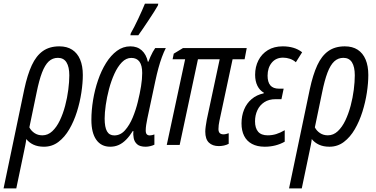

<svg xmlns="http://www.w3.org/2000/svg" viewBox="-69 -801 2077 1061"><path d="M-49.3 240.2 65.4 -308.6Q82.5 -388.2 106.7 -440.4Q130.9 -492.7 167.7 -518.8Q204.6 -544.9 258.8 -544.9Q301.3 -544.9 330.1 -526.1Q358.9 -507.3 373.8 -471.9Q388.7 -436.5 388.7 -386.7Q388.7 -342.3 380.6 -289.1Q372.6 -235.8 356 -183.1Q339.4 -130.4 314 -86.7Q288.6 -43 253.7 -16.6Q218.8 9.8 173.8 9.8Q140.1 9.8 115.7 -1.7Q91.3 -13.2 76.2 -32.7Q74.7 -17.6 71 0.2Q67.4 18.1 63.5 37.1L21 240.2ZM165 -53.2Q195.8 -53.2 220 -75.9Q244.1 -98.6 261.7 -135.5Q279.3 -172.4 291 -216.6Q302.7 -260.7 308.3 -304.9Q314 -349.1 314 -384.8Q314 -431.6 298.3 -456.5Q282.7 -481.4 251 -481.4Q221.7 -481.4 200.4 -461.7Q179.2 -441.9 163.1 -399.7Q147 -357.4 133.3 -289.6L93.3 -97.2Q103 -78.1 121.6 -65.7Q140.1 -53.2 165 -53.2Z M540 9.8Q490.2 9.8 463.1 -28.6Q436 -66.9 436 -138.2Q436 -191.4 445.3 -248Q454.6 -304.7 472.7 -357.7Q490.7 -410.6 517.1 -452.9Q543.5 -495.1 577.1 -520Q610.8 -544.9 651.4 -544.9Q689.9 -544.9 714.6 -522.5Q739.3 -500 748 -460H751Q756.3 -474.1 762.5 -488Q768.6 -502 775.4 -514.2Q782.2 -526.4 788.6 -535.2H847.2Q835.9 -513.2 825.7 -485.4Q815.4 -457.5 806.4 -424.3Q797.4 -391.1 789.1 -352.1L745.1 -145.5Q741.2 -127 738.8 -110.6Q736.3 -94.2 736.3 -80.1Q736.3 -64.9 742.2 -58.8Q748 -52.7 758.8 -52.7Q764.6 -52.7 771.2 -54.2Q777.8 -55.7 784.2 -58.1V-1.5Q774.9 3.4 761.2 6.6Q747.6 9.8 736.3 9.8Q704.1 9.8 689 -3.7Q673.8 -17.1 669.9 -37.4Q666 -57.6 668 -77.1H665Q647 -48.3 627.9 -29.1Q608.9 -9.8 587.4 0Q565.9 9.8 540 9.8ZM562.5 -52.7Q596.7 -52.7 621.8 -81.1Q647 -109.4 664.6 -152.1Q682.1 -194.8 692.4 -237.3Q704.1 -284.7 710.4 -324.5Q716.8 -364.3 716.8 -397.5Q716.8 -439.5 701.7 -460.2Q686.5 -481 656.7 -481Q627.9 -481 604.5 -456.8Q581.1 -432.6 563.2 -393.3Q545.4 -354 533.4 -308.8Q521.5 -263.7 515.4 -220.5Q509.3 -177.2 509.3 -146Q509.3 -98.1 522.2 -75.4Q535.2 -52.7 562.5 -52.7ZM651.4 -606 653.8 -617.2Q662.1 -631.3 673.1 -652.8Q684.1 -674.3 695.3 -698.2Q706.5 -722.2 716.3 -744.1Q726.1 -766.1 731.9 -780.8H805.7L803.7 -771Q796.9 -758.3 782.7 -736.1Q768.6 -713.9 751.7 -688.5Q734.9 -663.1 719.7 -640.9Q704.6 -618.7 695.3 -606Z M1140.1 6.3Q1105.5 6.3 1085.4 -12.9Q1065.4 -32.2 1065.4 -73.7Q1065.4 -86.4 1067.9 -103.8Q1070.3 -121.1 1073.7 -139.6L1145 -473.6H1024.9L923.8 0H852.5L954.1 -473.6H884.8L891.1 -504.4L941.9 -535.2H1294.4L1282.7 -473.6H1216.3L1143.6 -133.3Q1141.1 -121.1 1139.6 -109.9Q1138.2 -98.6 1138.2 -87.9Q1138.2 -72.8 1145.3 -65.7Q1152.3 -58.6 1166 -58.6Q1173.8 -58.6 1181.6 -60.8Q1189.5 -63 1194.8 -64.9V-6.3Q1183.1 0 1168.7 3.2Q1154.3 6.3 1140.1 6.3Z M1394 9.8Q1352.1 9.8 1323.2 -5.9Q1294.4 -21.5 1280 -50.3Q1265.6 -79.1 1265.6 -119.1Q1265.6 -160.6 1279.8 -195.3Q1293.9 -230 1321.5 -253.4Q1349.1 -276.9 1388.2 -285.2L1389.2 -288.6Q1366.2 -301.3 1353.5 -326.9Q1340.8 -352.5 1340.8 -387.7Q1340.8 -431.6 1358.9 -467.3Q1377 -502.9 1411.1 -523.9Q1445.3 -544.9 1493.7 -544.9Q1524.9 -544.9 1551.8 -537.1Q1578.6 -529.3 1600.6 -512.2L1565.9 -457Q1551.8 -469.7 1533.2 -476.1Q1514.6 -482.4 1495.1 -482.4Q1455.6 -482.4 1432.6 -454.3Q1409.7 -426.3 1409.7 -382.8Q1409.7 -347.2 1425 -329.1Q1440.4 -311 1473.1 -311H1498.5L1486.3 -252.9H1453.6Q1417 -252.9 1391.6 -236.3Q1366.2 -219.7 1353.3 -191.9Q1340.3 -164.1 1340.3 -130.4Q1340.3 -93.3 1357.4 -73.2Q1374.5 -53.2 1410.2 -53.2Q1435.1 -53.2 1457.3 -60.1Q1479.5 -66.9 1504.4 -81.5V-18.1Q1480.5 -4.4 1452.4 2.7Q1424.3 9.8 1394 9.8Z M1528.3 240.2 1643.1 -308.6Q1660.2 -388.2 1684.3 -440.4Q1708.5 -492.7 1745.4 -518.8Q1782.2 -544.9 1836.4 -544.9Q1878.9 -544.9 1907.7 -526.1Q1936.5 -507.3 1951.4 -471.9Q1966.3 -436.5 1966.3 -386.7Q1966.3 -342.3 1958.3 -289.1Q1950.2 -235.8 1933.6 -183.1Q1917 -130.4 1891.6 -86.7Q1866.2 -43 1831.3 -16.6Q1796.4 9.8 1751.5 9.8Q1717.8 9.8 1693.4 -1.7Q1668.9 -13.2 1653.8 -32.7Q1652.3 -17.6 1648.7 0.2Q1645 18.1 1641.1 37.1L1598.6 240.2ZM1742.7 -53.2Q1773.4 -53.2 1797.6 -75.9Q1821.8 -98.6 1839.4 -135.5Q1856.9 -172.4 1868.7 -216.6Q1880.4 -260.7 1886 -304.9Q1891.6 -349.1 1891.6 -384.8Q1891.6 -431.6 1876 -456.5Q1860.4 -481.4 1828.6 -481.4Q1799.3 -481.4 1778.1 -461.7Q1756.8 -441.9 1740.7 -399.7Q1724.6 -357.4 1710.9 -289.6L1670.9 -97.2Q1680.7 -78.1 1699.2 -65.7Q1717.8 -53.2 1742.7 -53.2Z"/></svg>

Font: Open Sans Condensed
Style: Italic
Weight: 400
Width: 3
Italic angle: -12°
Designer: Monotype Design Team
Foundry: Monotype Imaging Inc.
Version: Version 3.000